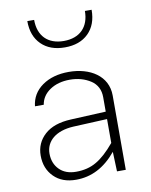

<svg xmlns="http://www.w3.org/2000/svg" viewBox="-86 -825 704 893"><g transform="rotate(-10 266.5 -378.0)"><path d="M436 -351.1C436 -443.8 354 -494.6 253.4 -494.6C203.1 -494.6 161.6 -482.9 127.9 -459.5C94.2 -435.5 75.7 -403.8 71.3 -364.3H112.8C117.2 -392.1 132.3 -415 157.7 -432.1C183.1 -449.2 214.4 -458 252 -458C289.6 -458 322.3 -448.7 350.1 -430.7C377.4 -412.6 391.1 -385.7 391.1 -351.1V-282.7L225.1 -274.9C170.9 -272.5 129.9 -258.3 101.1 -232.4C72.3 -206.5 57.6 -173.3 57.6 -133.8C57.6 -92.3 70.8 -59.1 96.7 -33.2C122.6 -7.3 157.2 5.4 201.2 5.4C272.9 5.4 335.9 -25.9 391.1 -92.8L394.5 0H436ZM99.6 -135.7C99.6 -193.8 146.5 -235.8 231 -240.2L391.1 -247.6V-134.8C359.9 -97.2 330.6 -70.8 303.2 -55.2C275.9 -39.1 244.1 -31.2 207.5 -31.2C173.8 -31.2 147.5 -41 128.4 -60.5C109.4 -79.6 99.6 -105 99.6 -135.7ZM377 -760.7C377 -685.1 332.5 -640.1 256.8 -640.1C181.2 -640.1 137.2 -685.1 137.2 -760.7H105C105 -713.4 118.7 -676.8 146 -649.9C173.3 -623 210.4 -609.9 256.8 -609.9C303.2 -609.9 340.3 -623 367.7 -649.9C395 -676.8 408.7 -713.4 408.7 -760.7Z"/></g></svg>

Font: Estedad ExtraLight
Style: Regular
Weight: 200
Designer: Amin Abedi
Version: Version 7.3